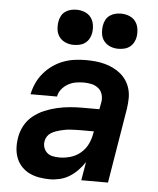

<svg xmlns="http://www.w3.org/2000/svg" viewBox="-54 -805 708 860"><g transform="rotate(5 300.0 -375.5)"><path d="M201 8Q178 8 154.5 4Q131 0 111 -9.5Q91 -19 75.5 -35Q60 -51 51.5 -72Q43 -93 41.5 -116.5Q40 -140 44 -164Q48 -192 62 -218.5Q76 -245 99.5 -264Q123 -283 150.5 -294.5Q178 -306 206.5 -312.5Q235 -319 263 -321.5Q291 -324 319 -324H396L402 -356Q405 -374 400 -391Q395 -408 382 -418.5Q369 -429 352 -433Q335 -437 316 -437Q299 -437 281 -434Q263 -431 246 -421.5Q229 -412 217 -397Q205 -382 202 -364H83Q88 -389 99 -413.5Q110 -438 127.5 -459Q145 -480 167.5 -496Q190 -512 215 -521.5Q240 -531 265.5 -534.5Q291 -538 316 -538Q338 -538 359.5 -536Q381 -534 401.5 -528.5Q422 -523 440.5 -514Q459 -505 474.5 -492Q490 -479 501 -462Q512 -445 517.5 -424.5Q523 -404 522.5 -382.5Q522 -361 519 -339L463 0H343L357 -83Q344 -63 327 -45.5Q310 -28 290 -15.5Q270 -3 247 2.5Q224 8 202 8Q202 8 202 8Q202 8 202 8ZM236 -93Q260 -93 285 -100Q310 -107 330.5 -124Q351 -141 362.5 -164.5Q374 -188 378 -213L380 -223H319Q308 -223 297 -222.5Q286 -222 275 -221.5Q264 -221 253 -219Q242 -217 231.5 -214.5Q221 -212 210 -208Q199 -204 189 -198Q179 -192 172.5 -182Q166 -172 164 -161Q161 -146 165.5 -132Q170 -118 180.5 -108.5Q191 -99 206 -96Q221 -93 236 -93ZM456 -601Q437 -601 420 -608Q403 -615 392 -629Q381 -643 378.5 -661.5Q376 -680 379 -699Q381 -712 387.5 -724.5Q394 -737 405.5 -745Q417 -753 430 -756Q443 -759 456 -759Q475 -759 492.5 -752Q510 -745 520.5 -731Q531 -717 534 -698.5Q537 -680 534 -661Q532 -648 525 -635.5Q518 -623 507 -615Q496 -607 482.5 -604Q469 -601 456 -601ZM256 -601Q237 -601 220 -608Q203 -615 192 -629Q181 -643 178.5 -661.5Q176 -680 179 -699Q181 -712 187.5 -724.5Q194 -737 205.5 -745Q217 -753 230 -756Q243 -759 256 -759Q275 -759 292.5 -752Q310 -745 320.5 -731Q331 -717 334 -698.5Q337 -680 334 -661Q332 -648 325 -635.5Q318 -623 307 -615Q296 -607 282.5 -604Q269 -601 256 -601Z"/></g></svg>

Font: Iosevka Curly Extended Oblique
Style: Bold
Weight: 700
Width: 7
Italic angle: -9°
Monospace: yes
Designer: Belleve Invis
Foundry: Belleve Invis
Version: Version 11.1.0; ttfautohint (v1.8.3)